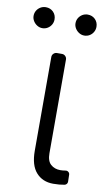

<svg xmlns="http://www.w3.org/2000/svg" viewBox="-109 -771 443 820"><g transform="rotate(10 112.5 -361.5)"><path d="M158 -684.7Q158 -697.4 164.2 -707.7Q170.5 -718 180.9 -724.1Q191.4 -730.1 203.5 -730.1Q223 -730.1 236 -717.2Q248.9 -704.2 248.9 -684.7Q248.9 -672.6 242.9 -662.1Q236.9 -651.6 226.6 -645.4Q216.3 -639.2 203.5 -639.2Q191.8 -639.2 181.3 -645.6Q170.8 -652 164.4 -662.5Q158 -672.9 158 -684.7ZM21.7 -730.1Q41.2 -730.1 54.2 -717.2Q67.1 -704.2 67.1 -684.7Q67.1 -672.6 61.1 -662.1Q55 -651.6 44.7 -645.4Q34.4 -639.2 21.7 -639.2Q9.9 -639.2 -0.5 -645.6Q-11 -652 -17.4 -662.5Q-23.8 -672.9 -23.8 -684.7Q-23.8 -697.4 -17.6 -707.7Q-11.4 -718 -0.9 -724.1Q9.6 -730.1 21.7 -730.1ZM109 -24.1Q136.7 7.1 182.9 7.1Q210.6 7.1 232.2 2.8Q237.6 1.4 240.9 -2.7Q244.3 -6.7 244.3 -12.4L243.6 -43Q243.3 -50.1 237.9 -54.3Q232.6 -58.6 225.9 -57.5Q214.1 -55.4 202.8 -55.4Q177.9 -55.4 161.2 -70.3Q144.9 -84.9 144.9 -118.3V-524.9Q144.9 -533.4 138.8 -539.4Q132.8 -545.5 124.3 -545.5H102.3Q93.8 -545.5 87.5 -539.4Q81.3 -533.4 81.3 -524.9V-118.3Q81.3 -55 109 -24.1Z"/></g></svg>

Font: DeltaSans Light
Style: Regular
Weight: 300
Designer: Rasmus Andersson
Foundry: rsms
Version: Version 3.012